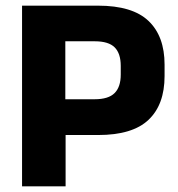

<svg xmlns="http://www.w3.org/2000/svg" viewBox="-20 -659 631 679"><path d="M163 -181.5V-308H314.5Q363.5 -308 385.2 -329.8Q407 -351.5 407 -395V-426Q407 -470 385.5 -491.5Q364 -513 315 -513H162.5V-639H326.5Q448.5 -639 505.2 -585Q562 -531 562 -430.5V-390Q562 -289 505.2 -235.2Q448.5 -181.5 327 -181.5ZM58 0V-639H211V-272.5L212 -201.5V0Z"/></svg>

Font: Anek Telugu Medium
Style: Bold
Weight: 700
Version: Version 1.003